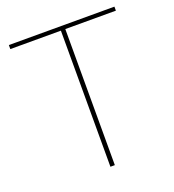

<svg xmlns="http://www.w3.org/2000/svg" viewBox="-128 -798 816 899"><g transform="rotate(-20 280.0 -349.0)"><path d="M543 -678V-698H17V-678H269V0H291V-678Z"/></g></svg>

Font: IBM Plex Devanagari Thin
Style: Regular
Weight: 100
Designer: Mike Abbink, Paul van der Laan, Pieter van Rosmalen, Erin McLaughlin
Foundry: Bold Monday
Version: Version 1.0